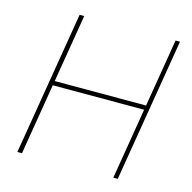

<svg xmlns="http://www.w3.org/2000/svg" viewBox="-106 -834 938 940"><g transform="rotate(15 362.5 -364.0)"><path d="M63 0 183.6 -727.5H207L149.9 -382.8H612.8L669.9 -727.5H692.4L571.8 0H549.3L608.9 -360.4H146L86.4 0Z"/></g></svg>

Font: Inter 17pt Thin
Style: Italic
Weight: 250
Italic angle: -9.3988°
Version: Version 4.001;git-66647c0bb